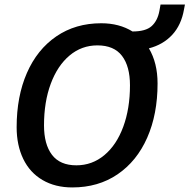

<svg xmlns="http://www.w3.org/2000/svg" viewBox="-20 -812 831 842"><path d="M791 -792 787 -771Q775 -702 735 -659Q695 -616 633 -600Q671 -536 671 -446Q671 -311 625.5 -208Q580 -105 495.5 -47.5Q411 10 297 10Q222 10 166.5 -22.5Q111 -55 82 -115Q53 -175 53 -254Q53 -389 98 -492Q143 -595 227 -652.5Q311 -710 424 -710Q503 -710 561 -674Q619 -674 645 -697.5Q671 -721 679 -764L684 -792ZM550 -438Q550 -521 515 -567Q480 -613 407 -613Q338 -613 285 -568.5Q232 -524 202.5 -444.5Q173 -365 173 -262Q173 -179 208 -133Q243 -87 315 -87Q384 -87 437.5 -131.5Q491 -176 520.5 -256Q550 -336 550 -438Z"/></svg>

Font: Niramit SemiBold
Style: Italic
Weight: 600
Italic angle: -10°
Designer: Katatrad Aksorn Co.,Ltd.
Foundry: Cadson Demak Co.,Ltd.
Version: Version 1.001; ttfautohint (v1.6)